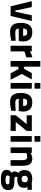

<svg xmlns="http://www.w3.org/2000/svg" viewBox="1757 -2498 971 4525"><g transform="rotate(90 2242.5 -235.5)"><path d="M7.8 -499H147L229 -110.8H255.9L339.8 -499H476.1L356 0H127.9Z M754.9 -110.8Q791.5 -110.8 837.6 -113Q883.8 -115.2 911.6 -117.7L939.9 -120.1L941.9 -16.1Q826.7 12.2 733.9 12.2Q620.6 12.2 569.8 -48.1Q519 -108.4 519 -243.2Q519 -511.2 739.7 -511.2Q849.6 -511.2 903.8 -455.3Q958 -399.4 958 -286.1L947.8 -191.9H653.8Q654.8 -148.9 678 -129.9Q701.2 -110.8 754.9 -110.8ZM652.8 -294.9H825.7Q825.7 -348.1 806.4 -370.1Q787.1 -392.1 739.7 -392.1Q692.9 -392.1 673.3 -368.9Q653.8 -345.7 652.8 -294.9Z M1057.6 0V-499H1191.9V-452.1Q1198.7 -457 1210.7 -464.8Q1222.7 -472.7 1259 -488.5Q1295.4 -504.4 1330.6 -511.2V-367.2Q1291.5 -359.4 1256.8 -348.6Q1222.2 -337.9 1207 -331.1L1191.9 -324.2V0Z M1551.8 0H1417.5V-700.2H1551.8V-309.1L1602.5 -318.8L1701.7 -499H1851.6L1722.7 -263.2L1858.4 0H1707.5L1605.5 -188L1551.8 -178.2Z M1935.1 0V-499H2069.3V0ZM1935.1 -564V-701.2H2069.3V-564Z M2406.7 -110.8Q2443.4 -110.8 2489.5 -113Q2535.6 -115.2 2563.5 -117.7L2591.8 -120.1L2593.8 -16.1Q2478.5 12.2 2385.7 12.2Q2272.5 12.2 2221.7 -48.1Q2170.9 -108.4 2170.9 -243.2Q2170.9 -511.2 2391.6 -511.2Q2501.5 -511.2 2555.7 -455.3Q2609.9 -399.4 2609.9 -286.1L2599.6 -191.9H2305.7Q2306.6 -148.9 2329.8 -129.9Q2353 -110.8 2406.7 -110.8ZM2304.7 -294.9H2477.5Q2477.5 -348.1 2458.3 -370.1Q2439 -392.1 2391.6 -392.1Q2344.7 -392.1 2325.2 -368.9Q2305.7 -345.7 2304.7 -294.9Z M2695.8 -378.9V-500H3066.4V-378.9L2856.4 -121.1H3066.4V0H2695.8V-121.1L2905.8 -378.9Z M3186 0V-499H3320.3V0ZM3186 -564V-701.2H3320.3V-564Z M3587.9 0H3453.6V-499H3587.9V-471.2Q3595.2 -475.6 3607.9 -482.2Q3620.6 -488.8 3653.6 -500Q3686.5 -511.2 3711.9 -511.2Q3753.4 -511.2 3783.9 -500.5Q3814.5 -489.7 3834.2 -470.2Q3854 -450.7 3866 -418.9Q3877.9 -387.2 3882.8 -349.6Q3887.7 -312 3887.7 -261.2V0H3753.9V-266.1Q3753.9 -291 3752.4 -308.6Q3751 -326.2 3746.1 -342.8Q3741.2 -359.4 3733.2 -369.4Q3725.1 -379.4 3711.4 -385.3Q3697.8 -391.1 3678.7 -391.1Q3657.7 -391.1 3635 -386.5Q3612.3 -381.8 3600.1 -377.4L3587.9 -373Z M4223.1 230Q4177.2 230 4141.8 226.3Q4106.4 222.7 4075.7 213.1Q4044.9 203.6 4024.9 188.2Q4004.9 172.9 3993.7 148.2Q3982.4 123.5 3982.4 90.8Q3982.4 57.1 3999.3 29.5Q4016.1 2 4054.2 -27.8Q4037.6 -39.1 4027.3 -60.1Q4017.1 -81.1 4017.1 -104Q4017.1 -115.2 4026.9 -135.3Q4036.6 -155.3 4046.4 -169.9L4056.2 -184.1Q4036.1 -198.2 4022.5 -214.4Q4008.8 -230.5 3998.5 -261.2Q3988.3 -292 3988.3 -333Q3988.3 -379.9 4004.4 -414.8Q4020.5 -449.7 4049.6 -470Q4078.6 -490.2 4115.7 -500Q4152.8 -509.8 4198.2 -509.8Q4217.8 -509.8 4242.9 -506.6Q4268.1 -503.4 4283.7 -500L4299.3 -497.1L4453.1 -502V-395L4385.3 -400.9Q4407.2 -365.2 4407.2 -333Q4407.2 -281.2 4394 -246.6Q4380.9 -211.9 4352.8 -192.4Q4324.7 -172.9 4287.6 -165Q4250.5 -157.2 4196.3 -157.2Q4172.9 -157.2 4155.3 -161.1Q4145.5 -135.3 4145.5 -122.1Q4145.5 -108.4 4152.1 -101.8Q4158.7 -95.2 4179 -92Q4199.2 -88.9 4242.2 -88.9Q4327.6 -88.9 4374.8 -74Q4421.9 -59.1 4441.2 -27.3Q4460.4 4.4 4460.4 62Q4460.4 97.7 4448 126.2Q4435.5 154.8 4414.1 174.1Q4392.6 193.4 4362.3 206.1Q4332 218.8 4297.4 224.4Q4262.7 230 4223.1 230ZM4231.4 26.9Q4219.2 26.9 4196.5 25.1Q4173.8 23.4 4157.2 21.5L4141.1 20Q4114.3 46.9 4114.3 77.1Q4114.3 120.1 4224.1 120.1Q4325.2 120.1 4325.2 69.8Q4325.2 42.5 4307.4 35.2Q4289.6 27.8 4231.4 26.9ZM4198.2 -258.8Q4238.3 -258.8 4256.8 -277.3Q4275.4 -295.9 4275.4 -333Q4275.4 -369.6 4257.3 -387.7Q4239.3 -405.8 4199.2 -405.8Q4122.1 -405.8 4122.1 -333Q4122.1 -258.8 4198.2 -258.8Z"/></g></svg>

Font: TitilliumText25L
Style: 999 wt
Weight: 900
Designer: Accademia di Belle Arti di Urbino and others
Foundry: Accademia di Belle Arti di Urbino and others.
Version: Version 25.000